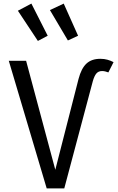

<svg xmlns="http://www.w3.org/2000/svg" viewBox="-20 -1043 655 1063"><path d="M580 -642.1Q571.3 -645.1 563.1 -647.4Q554.9 -649.7 545.1 -649.7Q525.1 -649.7 513.6 -636.2Q502.1 -622.6 493.8 -593.3L335.9 0H238.5L28.7 -706.2H124.6L286.2 -103.1L414.9 -606.2Q430.3 -664.6 458.7 -691Q487.2 -717.4 535.4 -717.4Q557.4 -717.4 575.1 -712.3Q592.8 -707.2 608.7 -699ZM412.3 -845.1 332.8 -1023.1 256.4 -987.2 355.9 -819ZM244.1 -845.1 153.8 -1023.1 79 -983.6 189.7 -816.4Z"/></svg>

Font: FiraCode Nerd Font
Style: Regular
Weight: 400
Designer: Carrois Corporate, Edenspiekermann AG, Nikita Prokopov
Foundry: Carrois Corporate, Edenspiekermann AG, Nikita Prokopov
Version: Version 6.002;Nerd Fonts 3.4.0